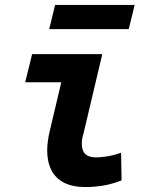

<svg xmlns="http://www.w3.org/2000/svg" viewBox="-20 -745 600 777"><path d="M326 12Q274 12 239.5 -5.5Q205 -23 188 -56.5Q171 -90 171 -136Q171 -155 174 -176.5Q177 -198 183 -222L228 -412H82L110 -526H394L318 -205Q314 -193 312.5 -182.5Q311 -172 311 -164Q311 -136 325 -122Q339 -108 368 -108Q387 -108 413 -112Q439 -116 470 -127L472 -15Q431 1 394.5 6.5Q358 12 326 12ZM179 -627 203 -725H525L501 -627Z"/></svg>

Font: Ubuntu Sans Mono
Style: Italic
Weight: 400
Italic angle: -13.5°
Monospace: yes
Designer: Dalton Maag Ltd
Foundry: Dalton Maag Ltd
Version: Version 1.006